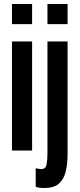

<svg xmlns="http://www.w3.org/2000/svg" viewBox="-20 -755 399 963"><path d="M203 188Q190 188 180 186.8Q170 185.5 159 182V89Q162 90 172.5 91.5Q183 93 187 93Q209.5 93 213.8 69Q218 45 218 13V-547H319V14Q319 65.5 309.8 104.8Q300.5 144 275.5 166Q250.5 188 203 188ZM40 0V-547H141V0ZM40 -634V-735H141V-634ZM218 -634V-735H319V-634Z"/></svg>

Font: League Gothic
Style: Regular
Weight: 400
Designer: The League of Moveable Type
Version: Version 2.001